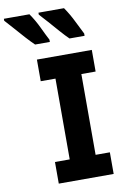

<svg xmlns="http://www.w3.org/2000/svg" viewBox="-230 -1093 737 1154"><g transform="rotate(-10 138.5 -516.5)"><path d="M32 0V-132H122V-625H32V-757H367V-625H280V-132H367V0ZM37 -848Q15 -869 -15 -902Q-45 -935 -73 -967.5Q-101 -1000 -121 -1021V-1033H35Q66 -988 88 -941Q110 -894 127 -862V-848ZM247 -848Q225 -869 196 -902Q167 -935 138.5 -967.5Q110 -1000 90 -1021V-1033H246Q277 -988 299.5 -941Q322 -894 339 -862V-848Z"/></g></svg>

Font: Menbere
Style: Regular
Weight: 400
Designer: Aleme Tadesse
Foundry: Sorkin Type Co
Version: Version 1.000